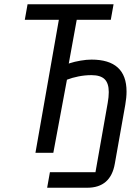

<svg xmlns="http://www.w3.org/2000/svg" viewBox="-20 -718 640 902"><path d="M428.5 91 486 -234.5Q491 -262.5 491 -285.5Q491 -327 471.5 -346Q452 -365 409.5 -365Q379 -365 348.8 -359Q318.5 -353 294.5 -343.5L230.5 0H146.5L256.5 -625H96.5L109.5 -698H513.5L500.5 -625H340.5L303 -419L306 -420.5Q330.5 -428.5 358.5 -433.2Q386.5 -438 410 -438Q574.5 -438 574.5 -288Q574.5 -259.5 568.5 -225.5L519.5 50.5Q500 164 389.5 164H201.5L214.5 91Z"/></svg>

Font: JuliaMono
Style: Bold Italic
Weight: 700
Italic angle: -9°
Monospace: yes
Designer: cormullion
Foundry: corm
Version: Version 0.057; ttfautohint (v1.8.4)